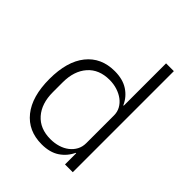

<svg xmlns="http://www.w3.org/2000/svg" viewBox="-210 -861 994 994"><g transform="rotate(45 287.0 -364.0)"><path d="M424 -82H421Q401 -39 362.5 -13.5Q324 12 265 12Q166 12 110 -58Q54 -128 54 -256Q54 -384 110 -454Q166 -524 265 -524Q324 -524 363 -498.5Q402 -473 421 -430H424V-740H481V0H424ZM278 -39Q308 -39 334.5 -47Q361 -55 381 -70.5Q401 -86 412.5 -107.5Q424 -129 424 -156V-359Q424 -384 412.5 -405Q401 -426 381 -441Q361 -456 334.5 -464.5Q308 -473 278 -473Q201 -473 158 -424Q115 -375 115 -292V-220Q115 -137 158 -88Q201 -39 278 -39Z"/></g></svg>

Font: IBM Plex Sans Thai Looped Light
Style: Regular
Weight: 300
Designer: Mike Abbink, Paul van der Laan, Pieter van Rosmalen, Ben Mitchell, Mark Frömberg
Foundry: Bold Monday
Version: Version 1.1